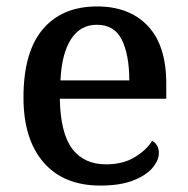

<svg xmlns="http://www.w3.org/2000/svg" viewBox="-20 -567 585 597"><path d="M292 10Q178 10 115.5 -62Q53 -134 53 -264Q53 -405 113 -476Q173 -547 282 -547Q382 -547 439.5 -486.5Q497 -426 497 -307V-260H166Q168 -153 204.5 -104.5Q241 -56 310 -56Q362 -56 398.5 -78Q435 -100 453 -129Q462 -125 468 -115Q474 -105 474 -91Q474 -69 454.5 -45.5Q435 -22 394.5 -6Q354 10 292 10ZM382 -317Q382 -396 359 -443Q336 -490 281 -490Q230 -490 201 -445.5Q172 -401 168 -317Z"/></svg>

Font: Noto Serif Gujarati Medium
Style: Regular
Weight: 500
Version: Version 2.102